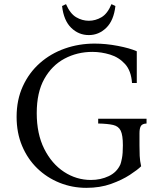

<svg xmlns="http://www.w3.org/2000/svg" viewBox="-20 -890 771 925"><path d="M396 15Q328 15 267 -9.5Q206 -34 159.5 -79Q113 -124 86.5 -187Q60 -250 60 -327Q60 -409 90 -474.5Q120 -540 172 -586Q224 -632 292 -656Q360 -680 436 -680Q490 -680 547.5 -669Q605 -658 639 -643V-490H616Q612 -549 582.5 -581.5Q553 -614 510.5 -627Q468 -640 425 -640Q352 -640 291 -607.5Q230 -575 193.5 -510Q157 -445 157 -345Q157 -245 193 -173Q229 -101 288.5 -62Q348 -23 418 -23Q465 -23 504 -41.5Q543 -60 560 -98Q563 -105 567.5 -127.5Q572 -150 572 -190Q572 -239 561.5 -260.5Q551 -282 525 -288Q499 -294 453 -295V-318H686V-295Q665 -294 658.5 -282.5Q652 -271 652 -248V-190Q652 -163 653 -139Q654 -115 660 -89Q643 -72 605.5 -47.5Q568 -23 515 -4Q462 15 396 15ZM517 -870 536 -861Q528 -791 492 -756Q456 -721 408 -721Q359 -721 323 -756Q287 -791 279 -861L298 -870Q318 -824 347 -807Q376 -790 408 -790Q440 -790 469 -807Q498 -824 517 -870Z"/></svg>

Font: Bona Nova SC
Style: Regular
Weight: 400
Designer: Mateusz Machalski
Foundry: Capitalics
Version: Version 4.001; ttfautohint (v1.8.4.7-5d5b)